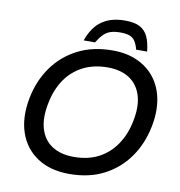

<svg xmlns="http://www.w3.org/2000/svg" viewBox="-95 -973 1004 1070"><g transform="rotate(10 407.0 -438.0)"><path d="M367 10Q259 10 186 -38.5Q113 -87 84 -172.5Q55 -258 77 -370Q97 -470 151.5 -546.5Q206 -623 291 -666.5Q376 -710 488 -710Q568 -710 629 -682Q690 -654 728.5 -603.5Q767 -553 779.5 -483Q792 -413 775 -329Q755 -229 700.5 -152.5Q646 -76 562.5 -33Q479 10 367 10ZM375 -88Q457 -88 516.5 -119.5Q576 -151 614.5 -208Q653 -265 668 -340Q686 -426 667.5 -487Q649 -548 600 -580Q551 -612 477 -612Q397 -612 336.5 -580.5Q276 -549 238 -492.5Q200 -436 185 -360Q167 -273 185.5 -212Q204 -151 253 -119.5Q302 -88 375 -88ZM318 -737Q345 -814 396 -850Q447 -886 527 -886Q580 -886 610.5 -870Q641 -854 656.5 -821Q672 -788 677 -737H615Q607 -768 595 -785Q583 -802 563.5 -809Q544 -816 513 -816Q481 -816 458.5 -809Q436 -802 418.5 -785Q401 -768 382 -737Z"/></g></svg>

Font: REM
Style: Italic
Weight: 400
Italic angle: -11°
Designer: Octavio Pardo
Foundry: Ashler Design
Version: Version 1.005;gftools[0.9.28]